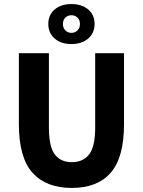

<svg xmlns="http://www.w3.org/2000/svg" viewBox="-20 -914 705 946"><path d="M334 12Q207 12 140 -63Q73 -138 73 -302V-652H221V-287Q221 -191 250 -153Q279 -115 334 -115Q389 -115 419 -153Q449 -191 449 -287V-652H591V-302Q591 -138 525.5 -63Q460 12 334 12ZM332 -697Q281 -697 249.5 -724Q218 -751 218 -796Q218 -841 249.5 -867.5Q281 -894 332 -894Q383 -894 414.5 -867.5Q446 -841 446 -796Q446 -751 414.5 -724Q383 -697 332 -697ZM332 -752Q349 -752 361.5 -764Q374 -776 374 -796Q374 -816 361.5 -827.5Q349 -839 332 -839Q315 -839 302.5 -827.5Q290 -816 290 -796Q290 -776 302.5 -764Q315 -752 332 -752Z"/></svg>

Font: hySource Sans Pro
Style: Bold
Weight: 700
Designer: Paul D. Hunt
Foundry: Adobe Systems Incorporated
Version: Version 2.021;PS 2.000;hotconv 1.0.86;makeotf.lib2.5.63406